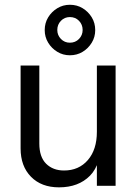

<svg xmlns="http://www.w3.org/2000/svg" viewBox="-20 -783 580 809"><path d="M467.1 -507V0H388.2V-507ZM145.7 -507V-178.1Q145.7 -121.5 174.5 -93Q203.3 -64.6 249.8 -64.6Q312.3 -64.6 350.3 -108.7Q388.2 -152.8 388.2 -227.9L406.8 -199.9Q407.6 -91.8 359.2 -42.7Q310.7 6.4 228.7 6.4Q154.3 6.4 110.6 -38.2Q66.8 -82.8 66.8 -157.7V-507ZM168.4 -656.1Q168.4 -686.2 183 -710Q197.5 -733.8 221.4 -748.3Q245.3 -762.9 274.4 -762.9Q304.5 -762.9 328.3 -748.3Q352.1 -733.8 366.6 -710Q381.2 -686.2 381.2 -656.1Q381.2 -627 366.6 -603.1Q352.1 -579.2 328.3 -564.7Q304.5 -550.1 274.4 -550.1Q245.3 -550.1 221.4 -564.7Q197.5 -579.2 183 -603.1Q168.4 -627 168.4 -656.1ZM221.4 -656.7Q221.4 -634.7 236.7 -618.9Q252 -603.1 274.4 -603.1Q297.6 -603.1 312.9 -618.9Q328.2 -634.7 328.2 -656.7Q328.2 -679.5 312.9 -695.3Q297.6 -711.1 274.4 -711.1Q252 -711.1 236.7 -695.3Q221.4 -679.5 221.4 -656.7Z"/></svg>

Font: Hind Variable Light
Style: Regular
Weight: 300
Designer: Manushi Parikh, Satya Rajpurohit
Foundry: Indian Type Foundry
Version: Version 3.000